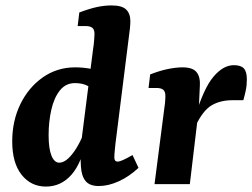

<svg xmlns="http://www.w3.org/2000/svg" viewBox="-20 -678 929 707"><path d="M344 7Q310 7 295 -11.5Q280 -30 278 -65Q277 -78 277 -100Q277 -122 277 -137L323 -499Q325 -510 326.5 -527.5Q328 -545 328 -553Q328 -569 320 -575.5Q312 -582 296 -582H266L272 -632Q309 -646 336.5 -652Q364 -658 391 -658Q429 -658 444.5 -643Q460 -628 460 -600Q460 -589 458.5 -574Q457 -559 455 -546L405 -148Q404 -136 402.5 -122.5Q401 -109 401 -98Q401 -83 413 -83Q420 -83 432.5 -88.5Q445 -94 468 -107L490 -60Q456 -28 417.5 -10.5Q379 7 344 7ZM149 9Q94 9 59.5 -34.5Q25 -78 25 -157Q25 -233 55 -294.5Q85 -356 137.5 -393Q190 -430 257 -430Q289 -430 320 -423.5Q351 -417 374 -409L338 -340Q319 -354 300.5 -363Q282 -372 256 -372Q222 -372 200.5 -345Q179 -318 169 -274Q159 -230 159 -180Q159 -131 169.5 -105Q180 -79 198 -79Q211 -79 224.5 -89Q238 -99 253 -120Q268 -141 282 -172L297 -165Q282 -79 243.5 -35Q205 9 149 9Z M549 0 584 -271Q586 -282 587.5 -297.5Q589 -313 589 -325Q589 -341 581 -347.5Q573 -354 557 -354H527L533 -404Q569 -418 599 -424Q629 -430 652 -430Q690 -430 704 -412Q718 -394 716 -364L712 -277L679 0ZM698 -247Q730 -353 766 -395.5Q802 -438 841 -438Q867 -438 878 -426Q889 -414 889 -386Q889 -364 885 -345Q881 -326 876 -309H836Q791 -309 759 -290Q727 -271 700 -214Z"/></svg>

Font: Rasa
Style: Bold Italic
Weight: 700
Italic angle: -7.10001°
Designer: Anna Giedrys (Yrsa+Rasa design), David Brezina (Yrsa art-direction, Rasa art-direction, design)
Foundry: Rosetta Type Foundry
Version: Version 2.004